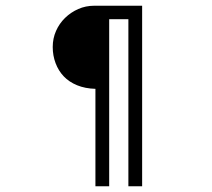

<svg xmlns="http://www.w3.org/2000/svg" viewBox="-20 -557 740 670"><path d="M476 -537V93H428V-490H361V93H313V-247Q277 -248 249 -259.5Q221 -271 202.5 -290.5Q184 -310 174 -336.5Q164 -363 164 -393Q164 -423 175.5 -449Q187 -475 207 -494.5Q227 -514 253 -525.5Q279 -537 309 -537Z"/></svg>

Font: East Sea Dokdo Cyrillic
Style: Regular
Weight: 400
Version: Version 1.00 July 4, 2018, initial release